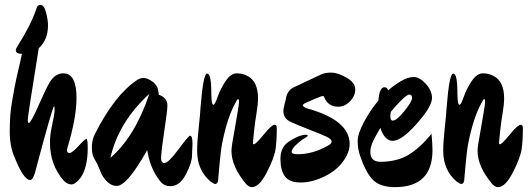

<svg xmlns="http://www.w3.org/2000/svg" viewBox="-20 -808 2166 788"><path d="M311 -79Q289 -51 273 -51Q257 -51 241 -67Q185 -132 185 -223Q185 -253 192 -285Q204 -340 204 -356Q204 -372 202 -372Q196 -372 123 -97Q114 -69 104 -69Q77 -69 40 -162Q20 -206 20 -268Q20 -338 28.5 -386Q37 -434 39 -445.5Q41 -457 46.5 -482.5Q52 -508 54 -516Q66 -566 70 -587Q45 -587 45 -602Q45 -609 51 -617Q106 -704 129 -771Q133 -788 145 -788Q161 -788 169 -757Q177 -726 177 -703Q177 -645 139 -610Q94 -331 94 -317Q94 -303 98 -303Q102 -303 112.5 -321.5Q123 -340 146 -392.5Q169 -445 184 -470Q206 -507 240 -507Q294 -507 294 -406Q294 -324 256 -199Q255 -195 255 -191Q255 -180 265.5 -180Q276 -180 302.5 -209Q329 -238 334.5 -238Q340 -238 340 -200Q340 -121 311 -79Z M459 -45Q428 -45 403 -83Q396 -93 388 -114.5Q380 -136 368.5 -154Q357 -172 357 -202.5Q357 -233 369 -257Q451 -419 542 -479Q554 -488 570 -488Q586 -488 610 -470Q624 -456 627 -446Q632 -424 632 -419Q667 -407 667 -375Q667 -353 655 -275.5Q643 -198 641 -160Q641 -139 655 -139Q671 -139 712.5 -195Q754 -251 760 -251Q770 -251 770 -218L768 -169Q768 -141 743 -92.5Q718 -44 679 -44Q655 -44 641 -60Q636 -65 626 -80Q595 -125 584 -192Q502 -45 459 -45ZM433 -160Q534 -247 593 -423Q467 -308 433 -160Z M1014 -40Q1001 -40 989 -54Q930 -125 930 -189Q930 -208 943 -276Q961 -378 961 -389.5Q961 -401 957.5 -401Q954 -401 950 -393Q924 -347 908 -288.5Q892 -230 887 -190Q882 -150 876 -78Q876 -53 863 -53Q857 -53 843 -64Q789 -110 789 -190Q789 -224 795.5 -284Q802 -344 803 -367Q814 -506 830 -506Q839 -506 843 -486.5Q847 -467 847 -442.5Q847 -418 848.5 -398Q850 -378 856 -378Q862 -378 873 -410Q884 -442 905.5 -474.5Q927 -507 952 -507Q977 -507 996 -496Q1039 -474 1039 -404Q1039 -380 1033 -345Q1027 -310 1022.5 -268.5Q1018 -227 1018 -221.5Q1018 -216 1022 -216Q1030 -216 1062.5 -256Q1095 -296 1107 -296Q1116 -296 1116 -282Q1116 -233 1111 -197Q1106 -161 1075 -100.5Q1044 -40 1014 -40Z M1368 -370Q1327 -370 1311 -408Q1309 -414 1304.5 -414Q1300 -414 1271.5 -402Q1243 -390 1233 -385Q1223 -380 1223 -375.5Q1223 -371 1237 -364Q1415 -316 1415 -217Q1415 -182 1387.5 -144.5Q1360 -107 1310 -83Q1260 -59 1214 -59Q1168 -59 1149.5 -84Q1131 -109 1131 -156Q1131 -203 1164 -226Q1208 -255 1236 -255Q1243 -255 1243 -251.5Q1243 -248 1227.5 -239Q1212 -230 1194.5 -213Q1177 -196 1177 -185.5Q1177 -175 1201 -175Q1265 -175 1327 -211Q1341 -218 1341 -227.5Q1341 -237 1320 -247Q1299 -257 1249.5 -276Q1200 -295 1171.5 -308.5Q1143 -322 1143 -353Q1143 -362 1147.5 -378.5Q1152 -395 1153 -401Q1158 -436 1184.5 -449Q1211 -462 1299 -503Q1314 -510 1340 -510Q1366 -510 1402 -489.5Q1438 -469 1438 -441.5Q1438 -414 1416.5 -392Q1395 -370 1368 -370Z M1601 -40Q1537 -40 1507.5 -73Q1478 -106 1456 -174Q1448 -200 1448 -229.5Q1448 -259 1474.5 -308.5Q1501 -358 1533 -395Q1537 -450 1558 -450Q1569 -450 1573 -437Q1594 -456 1624 -474Q1654 -492 1678 -492Q1702 -492 1727.5 -464Q1753 -436 1753 -406.5Q1753 -377 1712 -326Q1635 -230 1591 -230Q1559 -230 1541 -283Q1540 -281 1531.5 -266.5Q1523 -252 1519.5 -245Q1516 -238 1510 -226Q1500 -203 1500 -185Q1500 -144 1541 -144Q1609 -144 1656.5 -172.5Q1704 -201 1751 -259Q1755 -215 1755 -192Q1755 -40 1601 -40ZM1584 -349Q1582 -337 1582 -331Q1582 -313 1592 -313Q1608 -313 1639.5 -352Q1671 -391 1671 -405.5Q1671 -420 1660.5 -420Q1650 -420 1624.5 -394Q1599 -368 1584 -349Z M2024 -40Q2011 -40 1999 -54Q1940 -125 1940 -189Q1940 -208 1953 -276Q1971 -378 1971 -389.5Q1971 -401 1967.5 -401Q1964 -401 1960 -393Q1934 -347 1918 -288.5Q1902 -230 1897 -190Q1892 -150 1886 -78Q1886 -53 1873 -53Q1867 -53 1853 -64Q1799 -110 1799 -190Q1799 -224 1805.5 -284Q1812 -344 1813 -367Q1824 -506 1840 -506Q1849 -506 1853 -486.5Q1857 -467 1857 -442.5Q1857 -418 1858.5 -398Q1860 -378 1866 -378Q1872 -378 1883 -410Q1894 -442 1915.5 -474.5Q1937 -507 1962 -507Q1987 -507 2006 -496Q2049 -474 2049 -404Q2049 -380 2043 -345Q2037 -310 2032.5 -268.5Q2028 -227 2028 -221.5Q2028 -216 2032 -216Q2040 -216 2072.5 -256Q2105 -296 2117 -296Q2126 -296 2126 -282Q2126 -233 2121 -197Q2116 -161 2085 -100.5Q2054 -40 2024 -40Z"/></svg>

Font: Ma Shan Zheng
Style: Regular
Weight: 400
Designer: ZhongQi
Foundry: ZhongQi
Version: Version 2.001